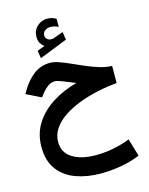

<svg xmlns="http://www.w3.org/2000/svg" viewBox="-154 -849 997 1282"><g transform="rotate(-15 344.5 -208.0)"><path d="M235.4 -583Q218.8 -596.7 209.5 -612.5Q200.2 -628.4 200.2 -655.3Q200.2 -698.7 230.2 -726.6Q260.3 -754.4 298.8 -754.4Q318.8 -754.4 332.8 -750Q346.7 -745.6 361.3 -737.3L361.8 -681.2Q334 -695.3 305.7 -695.3Q286.1 -695.3 269.3 -683.6Q252.4 -671.9 252.4 -648.9Q252.9 -635.3 265.6 -623.5Q278.3 -611.8 304.2 -615.2Q305.2 -615.2 308.1 -616.2L377.4 -641.6L385.3 -586.4L192.4 -510.3L184.1 -563.5ZM638.2 -337.4 637.7 -218.8Q571.3 -213.4 503.4 -198.7Q435.5 -184.1 373.5 -160.6Q311.5 -137.2 262.9 -104.5Q214.4 -71.8 186.3 -30.5Q158.2 10.7 158.2 60.5Q158.2 134.3 219.5 172.4Q280.8 210.4 378.4 210.4Q444.3 210.4 506.1 197.8Q567.9 185.1 617.2 165L653.8 287.1Q590.8 313 520.5 325.2Q450.2 337.4 381.3 337.4Q287.1 337.4 210 309.6Q132.8 281.7 87.4 221.4Q42 161.1 42 64Q42 -27.3 86.9 -97.4Q131.8 -167.5 208 -215.8Q284.2 -264.2 377.9 -289.1Q329.1 -309.6 292.7 -323.5Q256.3 -337.4 242.2 -337.4Q214.8 -337.4 192.9 -321.3Q170.9 -305.2 155.3 -285.2L131.8 -255.4L29.8 -305.7L48.3 -336.4Q83.5 -393.6 131.3 -429.2Q179.2 -464.8 242.7 -464.8Q269 -464.8 304.7 -452.1Q340.3 -439.5 381.8 -420.7Q423.3 -401.9 467.3 -383.1Q511.2 -364.3 554.9 -351.3Q598.6 -338.4 638.2 -337.4Z"/></g></svg>

Font: Vazirmatn UI
Style: Bold
Weight: 700
Designer: Saber Rastikerdar
Foundry: Saber Rastikerdar
Version: Version 33.003